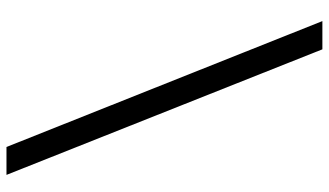

<svg xmlns="http://www.w3.org/2000/svg" viewBox="-226 -564 991 578"><g transform="rotate(90 269.0 -274.5)"><path d="M506 201 128 -750H43L422 201Z"/></g></svg>

Font: Glacial Indifference
Style: Medium
Weight: 500
Version: Version 1.001